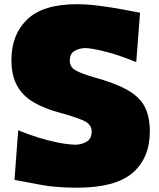

<svg xmlns="http://www.w3.org/2000/svg" viewBox="-20 -873 756 911"><path d="M345.2 17.6Q243.2 17.6 169.9 3.2Q96.7 -11.2 48.8 -19.5L66.4 -254.9Q110.4 -236.3 160.6 -220.7Q210.9 -205.1 258.8 -195.8Q306.6 -186.5 343.3 -186.5Q373.5 -189 394.3 -202.9Q415 -216.8 415 -249.5Q415 -284.2 374.3 -301.8Q333.5 -319.3 266.6 -337.4Q194.3 -356.4 142.1 -386.2Q89.8 -416 62 -464.8Q34.2 -513.7 34.2 -588.9Q34.2 -708.5 109.1 -780.8Q184.1 -853 344.2 -853Q394.5 -853 452.1 -845.5Q509.8 -837.9 561.3 -828.4Q612.8 -818.8 644.5 -812.5L626.5 -578.1Q546.4 -611.3 479.5 -628.2Q412.6 -645 380.9 -645Q351.1 -642.6 331.1 -629.6Q311 -616.7 311 -585.4Q311 -554.7 338.9 -539.1Q366.7 -523.4 425.8 -506.3Q525.9 -479 583.7 -446.5Q641.6 -414.1 666.3 -367.2Q690.9 -320.3 690.9 -249.5Q690.9 -123.5 609.4 -53Q527.8 17.6 345.2 17.6Z"/></svg>

Font: Pinar Black
Style: Regular
Weight: 900
Designer: Amin Abedi
Version: Version 3.000